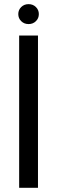

<svg xmlns="http://www.w3.org/2000/svg" viewBox="-20 -898 275 918"><path d="M71.6 -728H161.6V0H71.6ZM116.6 -782.9Q95.4 -782.9 81.4 -796.8Q67.4 -810.6 67.4 -830.6Q67.4 -850.5 81.4 -864.3Q95.4 -878.2 116.6 -878.2Q137.7 -878.2 151.7 -864.3Q165.7 -850.5 165.7 -830.6Q165.7 -810.6 151.7 -796.8Q137.7 -782.9 116.6 -782.9Z"/></svg>

Font: Murecho Thin
Style: Regular
Weight: 100
Designer: Neil Summerour
Foundry: Positype
Version: Version 1.010